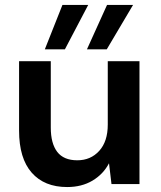

<svg xmlns="http://www.w3.org/2000/svg" viewBox="-20 -743 648 775"><path d="M543 -496V0H430L420 -84Q397 -40 353.5 -14Q310 12 251 12Q159 12 108 -46Q57 -104 57 -216V-496H185V-228Q185 -164 211 -130Q237 -96 292 -96Q346 -96 380.5 -134Q415 -172 415 -240V-496ZM331 -544 412 -723H517L411 -544ZM161 -544 232 -723H336L242 -544Z"/></svg>

Font: DeepMind Sans
Style: Bold
Weight: 700
Designer: Jonny Pinhorn / Modifications: Colophon Foundry
Foundry: Colophon Foundry
Version: Version 1.002; ttfautohint (v1.8.2)